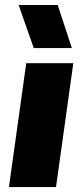

<svg xmlns="http://www.w3.org/2000/svg" viewBox="-20 -755 331 775"><path d="M275.9 -500 206.1 0H16.1L85.9 -500ZM55.2 -734.9H212.9L270 -561H116.2Z"/></svg>

Font: Human Sans Black
Style: Italic
Weight: 800
Italic angle: -8°
Designer: Tim Radville
Foundry: Continuum
Version: Version 1.000;FEAKit 1.0